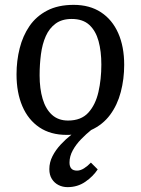

<svg xmlns="http://www.w3.org/2000/svg" viewBox="-20 -541 579 790"><path d="M258 229Q238 229 221 220.5Q204 212 193.5 195.5Q183 179 183 155Q183 127 196 101.5Q209 76 230 53.5Q251 31 274 13Q269 14 264 14Q259 14 254 14Q188 14 142 -17Q96 -48 72 -104Q48 -160 48 -235Q48 -291 61 -342.5Q74 -394 101.5 -434Q129 -474 174 -497.5Q219 -521 283 -521Q349 -521 395.5 -490.5Q442 -460 466.5 -404.5Q491 -349 491 -274Q491 -216 477 -162.5Q463 -109 433 -68.5Q403 -28 355 -6Q335 10 314 31.5Q293 53 279.5 77.5Q266 102 266 128Q266 144 273.5 152.5Q281 161 297 161Q311 161 326 151.5Q341 142 354 128L382 156Q363 185 331 207Q299 229 258 229ZM260 -45Q314 -45 343.5 -77.5Q373 -110 385 -162.5Q397 -215 397 -275Q397 -330 385.5 -372Q374 -414 347.5 -438.5Q321 -463 275 -463Q235 -463 209 -444Q183 -425 168.5 -392.5Q154 -360 148.5 -318Q143 -276 143 -231Q143 -176 155.5 -134Q168 -92 194 -68.5Q220 -45 260 -45Z"/></svg>

Font: Literata
Style: Italic
Weight: 400
Italic angle: -2°
Designer: Latin by Veronika Burian and Jose Scaglione. Greek by Irene Vlachou. Cyrillic by Vera Evstafieva
Foundry: TypeTogether
Version: Version 3.103;gftools[0.9.29]